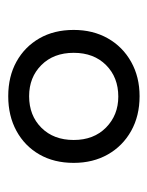

<svg xmlns="http://www.w3.org/2000/svg" viewBox="35 -786 367 478"><g transform="rotate(-90 219.0 -546.5)"><path d="M219 -383Q170 -383 132.5 -404Q95 -425 74 -462Q53 -499 53 -547Q53 -596 74 -632.5Q95 -669 132.5 -689.5Q170 -710 219 -710Q268 -710 305 -689.5Q342 -669 363 -632.5Q384 -596 384 -547Q384 -499 363 -462Q342 -425 304.5 -404Q267 -383 219 -383ZM218 -436Q266 -436 296.5 -466.5Q327 -497 327 -547Q327 -597 296.5 -627.5Q266 -658 219 -658Q171 -658 140.5 -627.5Q110 -597 110 -547Q110 -497 141 -466.5Q172 -436 218 -436Z"/></g></svg>

Font: SUSE
Style: Regular
Weight: 400
Designer: Rene Bieder
Foundry: SUSE
Version: Version 1.000